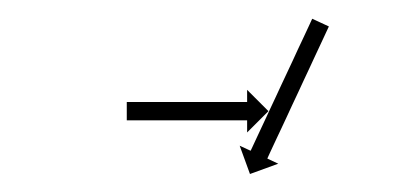

<svg xmlns="http://www.w3.org/2000/svg" viewBox="-20 -443 436 209"><path d="M337.2 -412.5C337.5 -413.1 337.7 -413.6 338 -414.2L319.9 -422.6C319.6 -422.1 319.4 -421.5 319.1 -421C318.4 -419.5 317.7 -417.9 317 -416.4C315.9 -414.1 314.8 -411.7 313.7 -409.3C312.2 -406.3 310.8 -403.2 309.4 -400.1C307.7 -396.5 306 -392.9 304.3 -389.3C302.4 -385.2 300.5 -381.2 298.7 -377.1C296.6 -372.8 294.6 -368.5 292.6 -364.1C290.5 -359.7 288.4 -355.2 286.3 -350.7C284.3 -346.3 282.2 -341.8 280.1 -337.3C278.1 -333 276.1 -328.7 274 -324.3C272.2 -320.3 270.3 -316.2 268.4 -312.2C266.7 -308.6 265 -304.9 263.3 -301.3C261.9 -298.3 260.4 -295.2 259 -292.1C257.9 -289.8 256.8 -287.4 255.7 -285C255 -283.5 254.3 -282 253.6 -280.5C253.3 -279.9 253.1 -279.4 252.8 -278.9L240.9 -284.4L252.1 -253.6L282.9 -264.8L271 -270.4C271.2 -270.9 271.5 -271.5 271.7 -272C272.4 -273.5 273.1 -275.1 273.8 -276.6C274.9 -278.9 276 -281.3 277.1 -283.7C278.6 -286.7 280 -289.8 281.4 -292.9C283.1 -296.5 284.8 -300.1 286.5 -303.7C288.4 -307.8 290.3 -311.8 292.2 -315.9C294.2 -320.2 296.2 -324.5 298.2 -328.9C300.3 -333.3 302.4 -337.8 304.5 -342.3C306.6 -346.7 308.6 -351.2 310.7 -355.7C312.7 -360 314.8 -364.3 316.8 -368.7C318.7 -372.7 320.6 -376.8 322.4 -380.8C324.1 -384.4 325.8 -388.1 327.5 -391.7C328.9 -394.8 330.4 -397.8 331.8 -400.9C332.9 -403.2 334 -405.6 335.1 -408C335.8 -409.5 336.5 -411 337.2 -412.5ZM119.5 -332C119 -332 118.5 -332 118 -332V-312C118.5 -312 119 -312 119.5 -312C120.9 -312 122.2 -312 123.6 -312C125.8 -312 127.9 -312 130.1 -312C132.9 -312 135.7 -312 138.5 -312C141.8 -312 145.1 -312 148.4 -312C152.1 -312 155.8 -312 159.4 -312C163.4 -312 167.3 -312 171.3 -312C175.4 -312 179.4 -312 183.5 -312C187.6 -312 191.6 -312 195.7 -312C199.7 -312 203.6 -312 207.6 -312C211.2 -312 214.9 -312 218.6 -312C221.9 -312 225.2 -312 228.5 -312C231.3 -312 234.1 -312 236.9 -312C239.1 -312 241.2 -312 243.4 -312C244.8 -312 246.1 -312 247.5 -312C248 -312 248.5 -312 249 -312V-298.8L272.2 -322L249 -345.2V-332C248.5 -332 248 -332 247.5 -332C246.1 -332 244.8 -332 243.4 -332C241.2 -332 239.1 -332 236.9 -332C234.1 -332 231.3 -332 228.5 -332C225.2 -332 221.9 -332 218.6 -332C214.9 -332 211.2 -332 207.6 -332C203.6 -332 199.7 -332 195.7 -332C191.6 -332 187.6 -332 183.5 -332C179.4 -332 175.4 -332 171.3 -332C167.3 -332 163.4 -332 159.4 -332C155.8 -332 152.1 -332 148.4 -332C145.1 -332 141.8 -332 138.5 -332C135.7 -332 132.9 -332 130.1 -332C127.9 -332 125.8 -332 123.6 -332C122.2 -332 120.9 -332 119.5 -332Z"/></svg>

Font: FRB American Cursive Just Arrows Extrabold
Style: Bold Italic
Weight: 800
Italic angle: -25°
Version: Version 2.0;Modular Font Editor K font №1